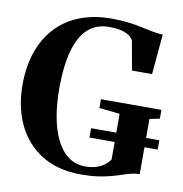

<svg xmlns="http://www.w3.org/2000/svg" viewBox="-84 -831 882 923"><g transform="rotate(10 357.0 -370.0)"><path d="M370.5 11Q285 11 219.5 -17.2Q154 -45.5 109.5 -96.5Q65 -147.5 42.5 -216Q20 -284.5 20 -365Q20 -455.5 45.2 -527.2Q70.5 -599 118 -649.5Q165.5 -700 233.5 -726.2Q301.5 -752.5 386 -752.5Q433.5 -752.5 470.8 -747.8Q508 -743 538 -736.5Q568 -730 593.2 -725Q618.5 -720 642 -719.5L624.5 -523.5H526.5L501 -665.5Q496.5 -676 483.5 -686.5Q470.5 -697 445.8 -704Q421 -711 381 -711Q320.5 -711 279.8 -674.5Q239 -638 218.2 -564.5Q197.5 -491 197 -379Q197 -310 207.2 -247.5Q217.5 -185 240.2 -136Q263 -87 299 -58.8Q335 -30.5 386 -30.5Q413.5 -30.5 436 -37.2Q458.5 -44 475.8 -56.5Q493 -69 504 -86V-308.5L403.5 -319V-362H698.5V-319L649.5 -309V-40Q627.5 -39.5 607.2 -34.2Q587 -29 565 -21.5Q543 -14 516 -6.8Q489 0.5 453.5 5.8Q418 11 370.5 11ZM381 -171V-216.5H714V-171Z"/></g></svg>

Font: Merriweather 96pt
Style: Bold
Weight: 700
Version: Version 2.100